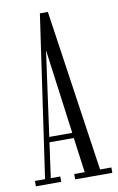

<svg xmlns="http://www.w3.org/2000/svg" viewBox="-82 -748 489 794"><g transform="rotate(-10 163.0 -351.0)"><path d="M3 0V-22.5H45.5L143.5 -701.5H177L276.5 -22.5H324V0H168V-22.5H212L192 -169.5H90L69.5 -22.5H109.5V0ZM93 -191.5H189.5L142 -546.5Z"/></g></svg>

Font: Imbue 50pt Light
Style: Regular
Weight: 300
Designer: Tyler Finck
Foundry: Etcetera Type Company
Version: Version 1.102; ttfautohint (v1.8.3)